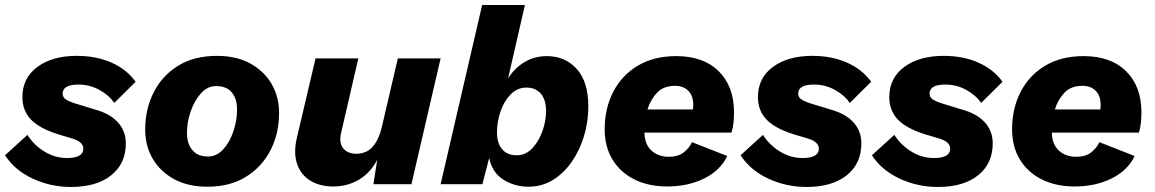

<svg xmlns="http://www.w3.org/2000/svg" viewBox="-28 -732 4590 763"><path d="M254 11Q173 11 101.5 -22.5Q30 -56 -8 -115L81 -196Q107 -155 149 -129.5Q191 -104 238 -104Q303 -104 303 -141Q303 -168 261 -181L201 -199Q126 -223 93.5 -258.5Q61 -294 61 -346Q61 -422 120.5 -466Q180 -510 277 -510Q355 -510 415.5 -483Q476 -456 511 -407L426 -323Q405 -354 366.5 -375Q328 -396 284 -396Q221 -396 221 -360Q221 -345 234.5 -336.5Q248 -328 267 -322L362 -293Q415 -276 443.5 -242.5Q472 -209 472 -162Q472 -82 414 -35.5Q356 11 254 11Z M796 10Q719 10 664 -20Q609 -50 579 -101Q549 -152 549 -217Q549 -298 582.5 -364.5Q616 -431 679.5 -470.5Q743 -510 834 -510Q911 -510 966 -480Q1021 -450 1051 -399Q1081 -348 1081 -283Q1081 -202 1047.5 -136Q1014 -70 950.5 -30Q887 10 796 10ZM798 -110Q833 -110 859 -138.5Q885 -167 899.5 -210Q914 -253 914 -297Q914 -340 893 -365Q872 -390 831 -390Q797 -390 771 -361.5Q745 -333 730 -290Q715 -247 715 -203Q715 -161 736.5 -135.5Q758 -110 798 -110Z M1296 9Q1243 9 1205.5 -14Q1168 -37 1153 -79.5Q1138 -122 1151 -181L1226 -500H1396L1328 -206Q1318 -165 1335.5 -143Q1353 -121 1388 -121Q1428 -121 1453 -149Q1478 -177 1490 -230L1553 -500H1723L1607 0H1456L1471 -97Q1444 -45 1398.5 -18Q1353 9 1296 9Z M2145 -509Q2218 -509 2264 -458Q2310 -407 2310 -309Q2310 -249 2293 -192Q2276 -135 2244.5 -89.5Q2213 -44 2169.5 -17Q2126 10 2072 10Q2017 10 1972.5 -18Q1928 -46 1916 -104L1889 0H1723L1888 -712H2058L1991 -420Q2016 -461 2056 -485Q2096 -509 2145 -509ZM2025 -115Q2061 -115 2087 -142.5Q2113 -170 2127.5 -210.5Q2142 -251 2142 -290Q2142 -336 2121 -360Q2100 -384 2064 -384Q2028 -384 2001.5 -357Q1975 -330 1961 -289Q1947 -248 1947 -205Q1947 -164 1967 -139.5Q1987 -115 2025 -115Z M2623 9Q2549 9 2493 -19Q2437 -47 2406 -98Q2375 -149 2375 -218Q2375 -302 2409.5 -368Q2444 -434 2507.5 -471.5Q2571 -509 2659 -509Q2768 -509 2828.5 -448.5Q2889 -388 2889 -286Q2889 -267 2887 -246Q2885 -225 2879 -205H2533Q2534 -158 2561 -133.5Q2588 -109 2630 -109Q2666 -109 2688 -125.5Q2710 -142 2722 -167L2862 -112Q2835 -55 2771 -23Q2707 9 2623 9ZM2655 -391Q2609 -391 2583 -363.5Q2557 -336 2545 -297H2726Q2727 -304 2727 -314Q2727 -352 2707 -371.5Q2687 -391 2655 -391Z M3177 11Q3096 11 3024.5 -22.5Q2953 -56 2915 -115L3004 -196Q3030 -155 3072 -129.5Q3114 -104 3161 -104Q3226 -104 3226 -141Q3226 -168 3184 -181L3124 -199Q3049 -223 3016.5 -258.5Q2984 -294 2984 -346Q2984 -422 3043.5 -466Q3103 -510 3200 -510Q3278 -510 3338.5 -483Q3399 -456 3434 -407L3349 -323Q3328 -354 3289.5 -375Q3251 -396 3207 -396Q3144 -396 3144 -360Q3144 -345 3157.5 -336.5Q3171 -328 3190 -322L3285 -293Q3338 -276 3366.5 -242.5Q3395 -209 3395 -162Q3395 -82 3337 -35.5Q3279 11 3177 11Z M3699 11Q3618 11 3546.5 -22.5Q3475 -56 3437 -115L3526 -196Q3552 -155 3594 -129.5Q3636 -104 3683 -104Q3748 -104 3748 -141Q3748 -168 3706 -181L3646 -199Q3571 -223 3538.5 -258.5Q3506 -294 3506 -346Q3506 -422 3565.5 -466Q3625 -510 3722 -510Q3800 -510 3860.5 -483Q3921 -456 3956 -407L3871 -323Q3850 -354 3811.5 -375Q3773 -396 3729 -396Q3666 -396 3666 -360Q3666 -345 3679.5 -336.5Q3693 -328 3712 -322L3807 -293Q3860 -276 3888.5 -242.5Q3917 -209 3917 -162Q3917 -82 3859 -35.5Q3801 11 3699 11Z M4242 9Q4168 9 4112 -19Q4056 -47 4025 -98Q3994 -149 3994 -218Q3994 -302 4028.5 -368Q4063 -434 4126.5 -471.5Q4190 -509 4278 -509Q4387 -509 4447.5 -448.5Q4508 -388 4508 -286Q4508 -267 4506 -246Q4504 -225 4498 -205H4152Q4153 -158 4180 -133.5Q4207 -109 4249 -109Q4285 -109 4307 -125.5Q4329 -142 4341 -167L4481 -112Q4454 -55 4390 -23Q4326 9 4242 9ZM4274 -391Q4228 -391 4202 -363.5Q4176 -336 4164 -297H4345Q4346 -304 4346 -314Q4346 -352 4326 -371.5Q4306 -391 4274 -391Z"/></svg>

Font: Work Sans
Style: Bold Italic
Weight: 700
Italic angle: -13°
Designer: Wei Huang
Foundry: Wei Huang
Version: Version 2.010; ttfautohint (v1.8.3)